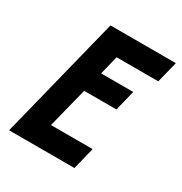

<svg xmlns="http://www.w3.org/2000/svg" viewBox="-150 -736 804 848"><g transform="rotate(30 252.0 -312.5)"><path d="M14.6 0 170.8 -625H504.2L477.1 -516.7H264.6L241 -420.8H404.9L379.2 -316.7H214.6L163.2 -112.5H375.7L347.9 0Z"/></g></svg>

Font: Afacad
Style: Bold Italic
Weight: 700
Italic angle: -14°
Designer: Kristian Moeller
Foundry: Dicotype
Version: Version 1.000; ttfautohint (v1.8.4.7-5d5b)